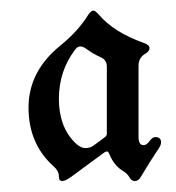

<svg xmlns="http://www.w3.org/2000/svg" viewBox="-20 -738 328 358"><path d="M92.8 -653.3Q126 -680.2 144.5 -710.4Q149.9 -718.3 153.8 -718.3Q157.7 -718.3 164.1 -710.9Q192.4 -677.7 247.6 -658.2Q258.8 -654.3 258.8 -648.4Q258.8 -642.6 251.5 -638.2Q238.3 -630.9 238.3 -615.2V-482.9Q238.3 -467.3 247.6 -467.3Q253.4 -467.3 258.8 -474.9Q264.2 -482.4 269.5 -482.4Q280.3 -482.4 280.3 -472.7Q280.3 -467.8 276.4 -461.9Q257.8 -434.1 243.2 -409.2Q238.3 -400.4 231.7 -400.4Q225.1 -400.4 221.4 -407.2Q217.8 -414.1 209 -419.4Q192.4 -429.7 184.1 -450.2Q182.1 -455.6 179.4 -455.6Q176.8 -455.6 172.9 -452.6L113.3 -408.7Q102.1 -400.4 95.9 -400.4Q89.8 -400.4 89.8 -409.2Q89.8 -419.4 79.1 -428.7Q33.2 -470.2 33.2 -537.6Q33.2 -605 92.8 -653.3ZM119.6 -472.2Q129.9 -461.9 139.2 -461.9Q148.4 -461.9 154.8 -466.8L175.8 -482.4Q179.2 -484.9 179.2 -488.8V-613.8Q179.2 -625.5 169.4 -630.4Q153.3 -637.7 140.1 -647.5Q134.8 -651.4 129.6 -651.4Q124.5 -651.4 120.1 -645.5Q89.8 -605.5 89.8 -553.7Q89.8 -502 119.6 -472.2Z"/></svg>

Font: UnifrakturMaguntia19
Style: Book
Weight: 400
Designer: j. 'mach' wust, Gerrit Ansmann, Georg Duffner, based on a font by Peter Wiegel, original typeface by Carl Albert Fahrenw
Version: Version 2017-03-19